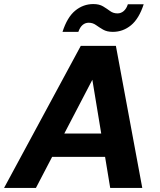

<svg xmlns="http://www.w3.org/2000/svg" viewBox="-44 -926 788 946"><path d="M-24 0 354 -700H527L657 0H499L411 -533L133 0ZM111 -153 170 -268H543L561 -153ZM264 -769Q287 -841 326.5 -873.5Q366 -906 416 -906Q445 -906 464 -894.5Q483 -883 498.5 -871.5Q514 -860 535 -860Q552 -860 565.5 -871.5Q579 -883 586 -905H664Q641 -834 601.5 -801.5Q562 -769 512 -769Q483 -769 464 -780Q445 -791 429 -802.5Q413 -814 393 -814Q376 -814 363 -803Q350 -792 342 -769Z"/></svg>

Font: DM Sans 12pt Black
Style: Italic
Weight: 900
Italic angle: -10°
Version: Version 4.004;gftools[0.9.30]